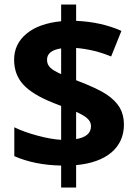

<svg xmlns="http://www.w3.org/2000/svg" viewBox="-20 -779 612 857"><path d="M533.2 -223.1C533.2 -252 526.9 -276.9 514.6 -298.3C502 -319.8 482.4 -339.4 455.6 -357.4C428.7 -375.5 383.3 -396.5 319.8 -420.9V-564.9C373 -560.5 425.3 -547.9 476.1 -526.9L522 -641.1C461.9 -668 394.5 -682.6 319.8 -686V-758.8H252.9V-684.1C187 -677.7 135.3 -659.2 98.6 -628.9C61.5 -598.1 43 -559.6 43 -512.2C43 -468.3 56.6 -431.6 83.5 -401.9C110.4 -372.1 155.8 -344.2 220.2 -318.8L252.9 -306.2V-154.8C221.7 -156.7 186 -163.1 146.5 -173.8C106.4 -184.6 72.3 -196.8 43.9 -210.9V-82C104 -55.7 173.3 -41.5 252.9 -40V58.1H319.8V-42C454.6 -54.2 533.2 -119.6 533.2 -223.1ZM189.9 -512.2C189.9 -540 210.9 -556.6 252.9 -563V-448.2C208.5 -467.8 189.9 -483.4 189.9 -512.2ZM386.2 -215.8C386.2 -185.1 364.3 -165.5 319.8 -158.2V-279.8C364.3 -259.8 386.2 -243.2 386.2 -215.8Z"/></svg>

Font: Noto Reveo Sans
Style: Bold
Weight: 700
Designer: Monotype Design team
Foundry: Monotype Imaging Inc.
Version: Version 1.04